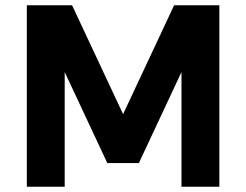

<svg xmlns="http://www.w3.org/2000/svg" viewBox="-20 -710 936 730"><path d="M82 0V-690H254L448 -276L642 -690H814V0H670V-436L508 -90H388L226 -436V0Z"/></svg>

Font: Oxanium ExtraLight
Style: Bold
Weight: 700
Version: Version 2.000